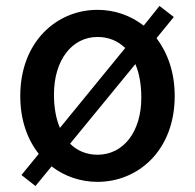

<svg xmlns="http://www.w3.org/2000/svg" viewBox="-20 -597 654 644"><path d="M161 -280C161 -395 221 -473 307 -473C344 -473 375 -460 400 -436L181 -168C168 -198 161 -236 161 -280ZM99 27 153 -39C197 -5 251 13 307 13C443 13 566 -92 566 -275C566 -355 542 -420 505 -469L563 -540L515 -577L462 -511C417 -546 363 -564 307 -564C171 -564 48 -458 48 -275C48 -194 72 -129 110 -81L52 -10ZM307 -78C271 -78 239 -91 215 -115L434 -382C447 -352 454 -314 454 -269C454 -155 394 -78 307 -78Z"/></svg>

Font: Source Han Sans JP Medium
Style: Regular
Weight: 500
Designer: Ryoko NISHIZUKA 西塚涼子 (kana, bopomofo & ideographs); Paul D. Hunt (Latin, Greek & Cyrillic); Sandoll Communications 산돌커뮤니
Foundry: Adobe
Version: Version 2.002;hotconv 1.0.116;makeotfexe 2.5.65601